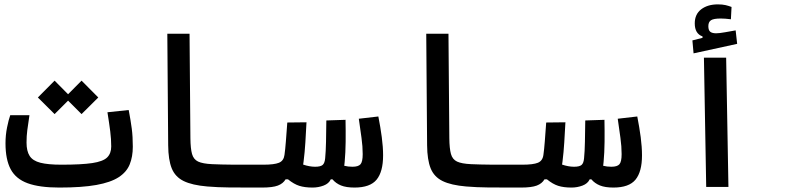

<svg xmlns="http://www.w3.org/2000/svg" viewBox="-20 -846 3556 869"><path d="M248.5 2.9Q158.7 2.9 105.2 -16.6Q51.8 -36.1 28.3 -80.1Q4.9 -124 4.9 -197.3Q4.9 -234.9 12 -269.5Q19 -304.2 26.4 -324.7H113.3Q106.9 -281.7 103.5 -256.3Q100.1 -231 100.1 -200.7Q100.1 -162.1 114.3 -140.1Q128.4 -118.2 162.8 -109.4Q197.3 -100.6 258.3 -100.6Q348.6 -100.6 397.5 -107.9Q446.3 -115.2 464.8 -133.3Q483.4 -151.4 483.4 -183.1Q483.4 -215.8 479 -251Q474.6 -286.1 466.3 -337.9L562.5 -348.1Q571.8 -299.3 576.4 -263.7Q581.1 -228 581.1 -182.1Q581.1 -136.7 567.1 -102.1Q553.2 -67.4 517.1 -43.9Q481 -20.5 416 -8.8Q351.1 2.9 248.5 2.9ZM349.1 -329.6 288.1 -390.6 227.1 -329.6 151.4 -404.8 227.1 -481 288.1 -419.4 349.1 -481 424.8 -404.8Z M1166 2.9Q1156.2 2.9 1147 2.9Q1137.7 2.9 1128.4 2.9Q1066.9 2.9 1016.1 2.4Q965.3 2 918 -2Q849.6 -7.8 811.3 -26.6Q772.9 -45.4 757.3 -84Q741.7 -122.6 741.2 -188.5L737.3 -693.4H837.9L841.8 -220.2Q842.3 -173.8 849.1 -149.2Q856 -124.5 876.7 -114.7Q897.5 -105 939.9 -103Q982.4 -101.1 1027.8 -100.8Q1073.2 -100.6 1133.8 -100.6Q1143.1 -100.6 1152.8 -100.6Q1162.1 -100.6 1171.9 -100.6Q1198.7 -100.6 1198.7 -54.2Q1198.7 -22.9 1189.9 -10Q1181.2 2.9 1166 2.9Z M1166 2.9 1171.9 -100.6Q1221.2 -100.6 1242.7 -109.4Q1264.2 -118.2 1267.6 -145Q1271 -168.5 1273.9 -206.3Q1276.9 -244.1 1280.3 -291.5L1367.2 -292.5Q1364.7 -246.1 1362.1 -201.7Q1359.4 -157.2 1354 -114.7Q1353 -107.4 1352.1 -101.1Q1380.9 -91.3 1406.2 -91.3Q1430.7 -91.3 1440.2 -99.4Q1449.7 -107.4 1451.7 -129.9Q1454.6 -159.2 1455.6 -204.6Q1456.5 -250 1457 -300.8L1543.9 -303.7Q1544.9 -252.9 1544.4 -204.1Q1543.9 -155.3 1540 -113.3Q1539.1 -104.5 1538.1 -95.7Q1555.2 -91.3 1575.2 -91.3Q1601.6 -91.3 1611.6 -102.5Q1621.6 -113.8 1621.6 -148.4Q1621.6 -183.1 1616.2 -221.9Q1610.8 -260.7 1604 -308.6L1692.4 -318.8Q1702.1 -269.5 1708 -225.1Q1713.9 -180.7 1713.9 -142.6Q1713.9 -68.8 1684.6 -33Q1655.3 2.9 1584.5 2.9Q1546.9 2.9 1523.4 -6.6Q1500 -16.1 1484.9 -34.2H1477.1Q1468.3 -15.1 1444.6 -6.1Q1420.9 2.9 1394.5 2.9Q1359.4 2.9 1334.7 -4.9Q1310.1 -12.7 1283.7 -34.2H1272.5Q1261.2 -15.1 1237.5 -6.1Q1213.9 2.9 1166 2.9Z M2337.9 2.9Q2328.1 2.9 2318.8 2.9Q2309.6 2.9 2300.3 2.9Q2238.8 2.9 2188 2.4Q2137.2 2 2089.8 -2Q2021.5 -7.8 1983.2 -26.6Q1944.8 -45.4 1929.2 -84Q1913.6 -122.6 1913.1 -188.5L1909.2 -693.4H2009.8L2013.7 -220.2Q2014.2 -173.8 2021 -149.2Q2027.8 -124.5 2048.6 -114.7Q2069.3 -105 2111.8 -103Q2154.3 -101.1 2199.7 -100.8Q2245.1 -100.6 2305.7 -100.6Q2314.9 -100.6 2324.7 -100.6Q2334 -100.6 2343.8 -100.6Q2370.6 -100.6 2370.6 -54.2Q2370.6 -22.9 2361.8 -10Q2353 2.9 2337.9 2.9Z M2337.9 2.9 2343.8 -100.6Q2393.1 -100.6 2414.6 -109.4Q2436 -118.2 2439.5 -145Q2442.9 -168.5 2445.8 -206.3Q2448.7 -244.1 2452.1 -291.5L2539.1 -292.5Q2536.6 -246.1 2533.9 -201.7Q2531.2 -157.2 2525.9 -114.7Q2524.9 -107.4 2523.9 -101.1Q2552.7 -91.3 2578.1 -91.3Q2602.5 -91.3 2612.1 -99.4Q2621.6 -107.4 2623.5 -129.9Q2626.5 -159.2 2627.4 -204.6Q2628.4 -250 2628.9 -300.8L2715.8 -303.7Q2716.8 -252.9 2716.3 -204.1Q2715.8 -155.3 2711.9 -113.3Q2710.9 -104.5 2710 -95.7Q2727.1 -91.3 2747.1 -91.3Q2773.4 -91.3 2783.4 -102.5Q2793.5 -113.8 2793.5 -148.4Q2793.5 -183.1 2788.1 -221.9Q2782.7 -260.7 2775.9 -308.6L2864.3 -318.8Q2874 -269.5 2879.9 -225.1Q2885.7 -180.7 2885.7 -142.6Q2885.7 -68.8 2856.4 -33Q2827.1 2.9 2756.3 2.9Q2718.8 2.9 2695.3 -6.6Q2671.9 -16.1 2656.7 -34.2H2648.9Q2640.1 -15.1 2616.5 -6.1Q2592.8 2.9 2566.4 2.9Q2531.2 2.9 2506.6 -4.9Q2481.9 -12.7 2455.6 -34.2H2444.3Q2433.1 -15.1 2409.4 -6.1Q2385.7 2.9 2337.9 2.9Z M3176.3 0 3166 -585H3266.6L3276.9 0ZM3119.1 -604.5 3113.8 -663.1 3159.7 -674.8V-681.2Q3124.5 -693.4 3124.5 -740.2Q3124.5 -781.7 3153.8 -804Q3183.1 -826.2 3229 -826.2Q3249.5 -826.2 3264.2 -822.8Q3278.8 -819.3 3291 -814.5L3288.1 -758.8Q3261.7 -762.2 3242.2 -762.2Q3210 -762.2 3198 -754.4Q3186 -746.6 3186 -727.5Q3186 -709 3194.8 -702.1Q3203.6 -695.3 3221.2 -695.3Q3235.4 -695.3 3261.5 -700Q3287.6 -704.6 3309.6 -708.5L3316.4 -647.5Z"/></svg>

Font: CaskaydiaMono NF
Style: Regular
Weight: 400
Designer: Aaron Bell
Foundry: Saja Typeworks
Version: Version 2111.001; ttfautohint (v1.8.4);Nerd Fonts 3.1.1